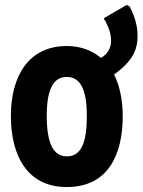

<svg xmlns="http://www.w3.org/2000/svg" viewBox="-20 -746 576 776"><path d="M250 10C421 10 476 -127 476 -276C476 -344 463 -401 441 -445C518 -500 536 -547 536 -601C536 -638 527 -675 504 -720L492 -726L399 -672C422 -634 429 -605 429 -582C429 -551 415 -528 388 -512C351 -543 304 -560 250 -560C96 -560 24 -439 24 -277C24 -123 86 10 250 10ZM250 -114C194 -114 169 -170 169 -277C169 -383 194 -435 250 -435C306 -435 331 -382 331 -277C331 -169 308 -114 250 -114Z"/></svg>

Font: Noto Sans Mono ExtraCondensed ExtraBold
Style: Regular
Weight: 800
Width: 2
Designer: Monotype Design Team
Foundry: Monotype Imaging Inc.
Version: Version 2.014